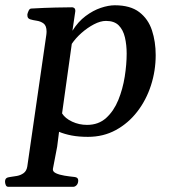

<svg xmlns="http://www.w3.org/2000/svg" viewBox="-62 -515 676 743"><path d="M-29.3 208Q-37.1 208 -39.8 200.9Q-42.5 193.8 -42.5 188.5Q-42.5 178.7 -37.6 174.8Q-32.7 170.9 -22.9 169.9Q-10.7 168.5 3.7 165.8Q18.1 163.1 29.3 155Q40.5 147 43.5 129.9L117.2 -379.9Q117.7 -383.3 117.9 -386.5Q118.2 -389.6 118.2 -392.6Q118.2 -415.5 106.7 -424.1Q95.2 -432.6 80.1 -434.8Q64.9 -437 54.2 -440.4Q48.8 -442.4 46.1 -446.5Q43.5 -450.7 43.9 -459.5Q44.9 -464.8 48.6 -473.1Q52.2 -481.4 58.6 -481.9Q110.4 -484.9 152.6 -485.8Q194.8 -486.8 217.3 -486.8Q221.2 -486.8 225.3 -483.9Q229.5 -481 229.5 -472.2L218.3 -396Q240.2 -431.2 269.3 -452.9Q298.3 -474.6 328.1 -484.6Q357.9 -494.6 382.3 -494.6Q442.4 -494.6 477.1 -468Q511.7 -441.4 526.1 -397.5Q540.5 -353.5 540.5 -301.8Q540.5 -241.2 522.2 -184.6Q503.9 -127.9 469.2 -83Q434.6 -38.1 386.2 -11.7Q337.9 14.6 278.3 14.6Q242.7 14.6 215.1 9.3Q187.5 3.9 166.5 -4.9L159.2 52.7L142.6 139.2Q141.6 149.4 154.8 155.5Q168 161.6 187.7 164.8Q207.5 168 226.6 169.9Q240.7 171.4 240.7 183.1Q240.7 194.8 234.6 201.4Q228.5 208 220.7 208ZM274.9 -31.7Q319.3 -31.7 348.9 -58.6Q378.4 -85.4 395.8 -127.9Q413.1 -170.4 420.7 -218.3Q428.2 -266.1 428.2 -307.6Q428.2 -341.3 421.4 -370.4Q414.6 -399.4 397.5 -416.7Q380.4 -434.1 348.1 -434.1Q326.7 -434.1 301.5 -420.9Q276.4 -407.7 253.4 -387.5Q230.5 -367.2 215.8 -345.2L178.2 -76.2Q190.4 -56.6 217.3 -44.2Q244.1 -31.7 274.9 -31.7Z"/></svg>

Font: Gelasio Medium
Style: Italic
Weight: 500
Italic angle: -8.5°
Designer: Eben Sorkin
Foundry: Eben Sorkin
Version: Version 1.008